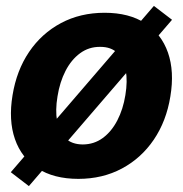

<svg xmlns="http://www.w3.org/2000/svg" viewBox="-20 -596 621 651"><path d="M77.9 35 16.6 -12.1 501.8 -576 563.3 -528.9ZM245.7 10.5Q162.1 10.4 107.4 -25.2Q52.6 -60.8 30.6 -124.6Q8.5 -188.3 22.5 -273Q36.1 -357 78.6 -419.9Q121.1 -482.7 186.7 -517.7Q252.3 -552.7 334.8 -552.7Q417.9 -552.7 472.5 -517.1Q527.1 -481.5 549.5 -417.6Q571.8 -353.7 557.6 -268.8Q544.1 -185.2 501.4 -122.3Q458.7 -59.5 393.3 -24.6Q327.9 10.4 245.7 10.5ZM260.7 -106.2Q299 -106.4 328.6 -128.2Q358.2 -150 377.8 -187.8Q397.5 -225.7 405.1 -273.6Q413 -320.9 406.3 -357.9Q399.7 -394.8 378.2 -416.1Q356.7 -437.4 319.3 -437.1Q281.2 -437.4 251.4 -415.4Q221.6 -393.5 202.1 -355.5Q182.6 -317.6 175 -269.3Q167.1 -222.6 173.5 -185.6Q179.9 -148.6 201.6 -127.5Q223.3 -106.4 260.7 -106.2Z"/></svg>

Font: Inter Tight
Style: Italic
Weight: 400
Italic angle: -9.39999°
Designer: Rasmus Andersson
Foundry: rsms
Version: Version 3.002